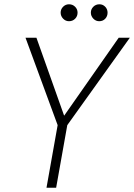

<svg xmlns="http://www.w3.org/2000/svg" viewBox="-20 -876 626 896"><path d="M197 0 249 -292 99 -700H150L279 -337H280L534 -700H586L294 -292L242 0ZM302 -777Q286 -777 274.5 -789Q263 -801 263 -817Q263 -833 274.5 -844.5Q286 -856 302 -856Q319 -856 330.5 -844.5Q342 -833 342 -817Q342 -800 330.5 -788.5Q319 -777 302 -777ZM443 -777Q427 -777 415.5 -789Q404 -801 404 -817Q404 -833 415.5 -844.5Q427 -856 444 -856Q460 -856 471 -844.5Q482 -833 482 -817Q482 -800 471 -788.5Q460 -777 443 -777Z"/></svg>

Font: DM Sans 28pt ExtraLight
Style: Italic
Weight: 250
Italic angle: -10°
Version: Version 4.004;gftools[0.9.30]